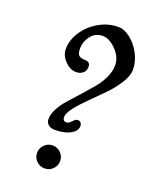

<svg xmlns="http://www.w3.org/2000/svg" viewBox="-137 -794 702 878"><g transform="rotate(20 214.5 -355.0)"><path d="M172.4 -174.8Q151.9 -174.8 140.1 -185.1Q128.4 -195.3 128.4 -211.9Q128.4 -235.8 143.3 -263.7Q158.2 -291.5 180.9 -316.4Q203.6 -341.3 229.7 -370.8Q255.9 -400.4 278.6 -427Q301.3 -453.6 316.2 -485.4Q331.1 -517.1 331.1 -545.9Q331.1 -586.9 297.6 -620.4Q264.2 -653.8 233.4 -653.8Q196.8 -653.8 175.3 -626Q153.8 -598.1 153.8 -563.5Q153.8 -538.1 163.6 -530.5Q173.3 -522.9 189.5 -522.7Q205.6 -522.5 211.4 -517.6Q217.8 -512.7 219 -502.7Q220.2 -492.7 216.6 -482.4Q212.9 -472.2 201.4 -464.4Q189.9 -456.5 172.9 -456.5Q143.6 -456.5 118.4 -482.9Q93.3 -509.3 93.3 -539.6Q93.3 -582 119.1 -622.8Q145 -663.6 189.9 -690.2Q234.9 -716.8 285.2 -716.8Q314.5 -716.8 344.5 -693.6Q374.5 -670.4 394.5 -632.3Q414.6 -594.2 414.6 -555.2Q414.6 -525.9 391.6 -489.5Q368.7 -453.1 336.2 -419.7Q303.7 -386.2 271 -354.2Q238.3 -322.3 215.3 -293Q192.4 -263.7 192.4 -244.6Q192.4 -225.1 210.9 -225.1Q221.2 -225.1 234.1 -239.3Q247.1 -253.4 255.4 -253.4Q265.1 -253.4 271 -247.3Q276.9 -241.2 276.9 -230.5Q276.9 -211.4 259 -198.2Q241.2 -185.1 218.8 -179.9Q196.3 -174.8 172.4 -174.8ZM148.9 -9.5Q132.3 -25.9 132.3 -48.8Q132.3 -71.8 148.9 -88.4Q165.5 -105 188.5 -105Q211.4 -105 228 -88.4Q244.6 -71.8 244.6 -48.8Q244.6 -25.9 228 -9.5Q211.4 6.8 188.5 6.8Q165.5 6.8 148.9 -9.5Z"/></g></svg>

Font: Cooper*
Style: Italic
Weight: 400
Italic angle: -7°
Designer: Owen Earl
Foundry: indestructible type*
Version: Version 0.001